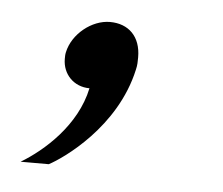

<svg xmlns="http://www.w3.org/2000/svg" viewBox="-31 -133 328 283"><g transform="rotate(5 133.5 8.5)"><path d="M121.7 -100C95 -100 66.7 -77.5 60.8 -50C60 -46.7 60 -43.3 60 -40C60 -17.5 76.7 0 100 0C88.3 55.8 41.7 96.7 8.3 116.7H50C70.8 105.8 146.7 53.3 165.8 -33.3C167.5 -40 167.5 -45.8 167.5 -51.7C167.5 -82.5 149.2 -100 121.7 -100Z"/></g></svg>

Font: BoonHome
Style: Book Oblique
Weight: 400
Italic angle: -12°
Designer: Sungsit Sawaiwan
Foundry: Sungsit Sawaiwan
Version: Version 0.2